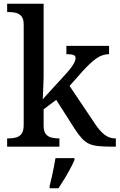

<svg xmlns="http://www.w3.org/2000/svg" viewBox="-20 -780 636 1021"><path d="M18 0V-44H27Q48 -44 66 -49Q84 -54 95 -69Q106 -84 106 -115V-649Q106 -679 94.5 -693Q83 -707 65 -711.5Q47 -716 27 -716H18V-760H212V-374Q212 -361 211 -340.5Q210 -320 209.5 -300Q209 -280 208 -266Q207 -252 207 -252L333 -390Q353 -412 363 -427Q373 -442 377.5 -452.5Q382 -463 382 -471Q382 -484 370 -488Q358 -492 333 -492V-536H560V-492Q543 -492 526 -486.5Q509 -481 492 -469Q475 -457 457 -440Q439 -423 419 -401L350 -323L483 -125Q509 -85 535 -64.5Q561 -44 593 -44H596V0H582Q536 0 505.5 -3Q475 -6 454.5 -15Q434 -24 416 -43.5Q398 -63 377 -95L279 -249L212 -199V-111Q212 -82 223.5 -67.5Q235 -53 253 -48.5Q271 -44 292 -44H296V0ZM244 208Q250 186 255.5 161Q261 136 266 110.5Q271 85 275 61H376V71Q367 92 352.5 119Q338 146 321.5 173Q305 200 291 221H244Z"/></svg>

Font: ET Text
Style: Regular
Weight: 470
Designer: Monotype Design Team
Foundry: Monotype Imaging Inc.
Version: Version 2.009